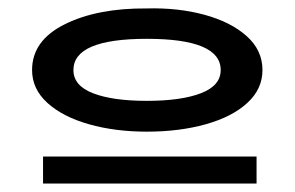

<svg xmlns="http://www.w3.org/2000/svg" viewBox="-20 -714 698 455"><path d="M56 -548Q56 -618 133.5 -656.5Q211 -695 328 -694Q402 -696 464.5 -679Q527 -662 564.5 -628.5Q602 -595 602 -548Q602 -503 566 -470Q530 -437 467.5 -419.5Q405 -402 328 -402Q253 -402 191 -419.5Q129 -437 92.5 -470Q56 -503 56 -548ZM503 -548Q503 -622 328 -622Q154 -622 154 -548Q154 -511 200.5 -493Q247 -475 328 -475Q409 -475 456 -493Q503 -511 503 -548ZM588 -343V-279H82V-343Z"/></svg>

Font: BioRhyme Expanded ExtraBold
Style: Regular
Weight: 800
Width: 7
Designer: Aoife Mooney
Foundry: Aoife Mooney Type
Version: Version 1.000